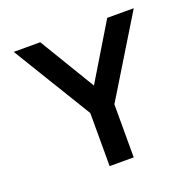

<svg xmlns="http://www.w3.org/2000/svg" viewBox="-123 -829 977 959"><g transform="rotate(-20 365.0 -350.0)"><path d="M46 -700 301 -282V0H429V-282L684 -700H543L365 -405L187 -700Z"/></g></svg>

Font: KT Kiyosuna Sans Bold
Style: Regular
Weight: 700
Designer: [Zen Kaku Gothic] Yoshimichi Ohira
Version: Version 1.010;Glyphs 3.1.2 (3151)